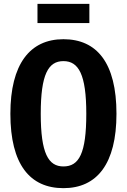

<svg xmlns="http://www.w3.org/2000/svg" viewBox="-20 -962 661 999"><path d="M445 -842V-942H175V-842ZM310 -758C136 -758 34 -629 34 -370C34 -106 136 17 310 17C485 17 586 -110 586 -370C586 -635 484 -758 310 -758ZM310 -644C389 -644 429 -575 429 -370C429 -163 391 -96 310 -96C232 -96 192 -163 192 -370C192 -575 231 -644 310 -644Z"/></svg>

Font: Glow Sans TC Compressed
Style: Bold
Weight: 700
Width: 2
Designer: Ryoko NISHIZUKA (kana, bopomofo & ideographs); Paul D. Hunt (Latin, Greek & Cyrillic); Sandoll Communications, Soo-young
Version: Version 0.93